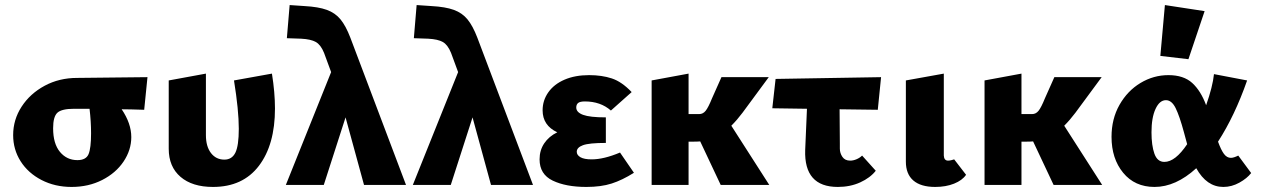

<svg xmlns="http://www.w3.org/2000/svg" viewBox="-20 -731 4983 759"><path d="M550 -297Q490 -299 461 -299Q499 -243 499 -189Q499 -138 468.5 -92.5Q438 -47 384 -19.5Q330 8 263 8Q197 8 144 -19.5Q91 -47 61.5 -93.5Q32 -140 32 -197Q32 -258 65.5 -309.5Q99 -361 156.5 -392Q214 -423 285 -423L563 -426ZM334 -301H273Q224 -301 207 -285.5Q190 -270 190 -224Q190 -163 217 -130.5Q244 -98 286 -98Q320 -98 330 -121.5Q340 -145 340 -204Q340 -251 334 -301Z M647 -143V-413L794 -440V-197Q794 -152 814 -126Q834 -100 867 -100Q897 -100 910.5 -127.5Q924 -155 924 -222Q924 -295 905 -413L1055 -440Q1067 -365 1067 -302Q1067 -159 1003.5 -75.5Q940 8 822 8Q740 8 693.5 -32Q647 -72 647 -143Z M1419 0 1346 -267 1260 0H1110L1289 -446L1261 -522Q1248 -554 1228.5 -565Q1209 -576 1171 -578L1114 -580L1125 -711L1184 -707Q1239 -704 1272 -692Q1305 -680 1326 -654.5Q1347 -629 1365 -582L1585 0Z M1921 0 1848 -267 1762 0H1612L1791 -446L1763 -522Q1750 -554 1730.5 -565Q1711 -576 1673 -578L1616 -580L1627 -711L1686 -707Q1741 -704 1774 -692Q1807 -680 1828 -654.5Q1849 -629 1867 -582L2087 0Z M2486 -48Q2440 -19 2398 -5.5Q2356 8 2298 8Q2217 8 2165 -17Q2113 -42 2113 -101Q2113 -137 2131.5 -164.5Q2150 -192 2183 -208Q2125 -235 2125 -295Q2125 -334 2147.5 -366Q2170 -398 2211.5 -416Q2253 -434 2309 -434Q2359 -434 2398.5 -421Q2438 -408 2477 -367L2395 -294Q2354 -330 2292 -330Q2273 -330 2265.5 -324Q2258 -318 2258 -306Q2258 -287 2285 -277Q2312 -267 2375 -267V-166Q2309 -166 2284.5 -157Q2260 -148 2260 -131Q2260 -118 2274.5 -109.5Q2289 -101 2319 -101Q2367 -101 2431 -128Z M2829 0 2748 -172Q2738 -171 2717 -171H2702V0H2556V-413L2702 -440V-280H2744Q2759 -280 2769.5 -293Q2780 -306 2795 -343L2832 -426H3019L2915 -285Q2894 -257 2871 -234L3021 0Z M3450 -297 3299 -299 3300 -163Q3300 -161 3300 -143.5Q3300 -126 3310 -111Q3320 -96 3341 -96Q3353 -96 3366 -101.5Q3379 -107 3388 -116L3442 -56Q3420 -28 3380.5 -10Q3341 8 3292 8Q3158 8 3163 -138L3170 -301L3033 -303L3046 -419L3463 -426Z M3561 -92V-413L3711 -440V-116Q3712 -96 3728 -96Q3734 -96 3741.5 -98Q3749 -100 3752 -101L3799 -40Q3784 -18 3751.5 -5Q3719 8 3677 8Q3620 8 3590.5 -17.5Q3561 -43 3561 -92Z M4145 0 4064 -172Q4054 -171 4033 -171H4018V0H3872V-413L4018 -440V-280H4060Q4075 -280 4085.5 -293Q4096 -306 4111 -343L4148 -426H4335L4231 -285Q4210 -257 4187 -234L4337 0Z M4926 -47Q4910 -26 4879.5 -9Q4849 8 4816 8Q4750 8 4709 -66Q4628 8 4544 8Q4466 8 4420 -48Q4374 -104 4374 -190Q4374 -261 4405.5 -316.5Q4437 -372 4488.5 -403Q4540 -434 4599 -434Q4659 -434 4693 -403Q4727 -372 4748 -315Q4774 -389 4779 -438L4910 -413Q4861 -273 4795 -171Q4807 -138 4818.5 -122.5Q4830 -107 4846 -107Q4857 -107 4875 -116ZM4673 -161 4660 -209Q4643 -272 4627.5 -303.5Q4612 -335 4589 -335Q4564 -335 4548 -300.5Q4532 -266 4532 -208Q4532 -156 4543.5 -123.5Q4555 -91 4583 -91Q4626 -91 4673 -161ZM4567 -510 4585 -711 4742 -687 4678 -497Z"/></svg>

Font: Ysabeau Ultrabold
Style: Regular
Weight: 800
Designer: Christian Thalmann (Catharsis Fonts)
Version: Version 0.003